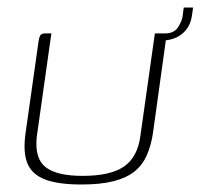

<svg xmlns="http://www.w3.org/2000/svg" viewBox="-20 -488 535 512"><path d="M117 -399 78 -123Q72 -65 102 -42Q132 -19 200 -19Q274 -19 310 -43.5Q346 -68 354 -123L393 -399Q394 -399 396 -399Q398 -399 400.5 -399Q403 -399 405 -399Q407 -399 409 -399Q416 -399 419 -397.5Q422 -396 422.5 -392Q423 -388 422 -379L388 -134Q383 -100 371.5 -74Q360 -48 339 -31Q318 -14 283.5 -5Q249 4 197 4Q135 4 100 -9.5Q65 -23 53 -52.5Q41 -82 48 -132L83 -379Q85 -391 88.5 -395Q92 -399 101 -399Q105 -399 109 -399Q113 -399 117 -399ZM402 -380 400 -399H421Q445 -399 455.5 -416.5Q466 -434 467 -445L470 -468H495L492 -448Q488 -415 464 -396.5Q440 -378 402 -380Z"/></svg>

Font: Genos ExtraLight
Style: Italic
Weight: 250
Italic angle: -8°
Designer: Robert E. Leuschke
Foundry: Robert E. Leuschke
Version: Version 1.010